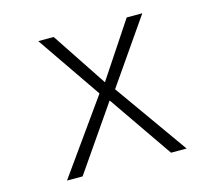

<svg xmlns="http://www.w3.org/2000/svg" viewBox="-111 -910 1222 1082"><g transform="rotate(-15 500.0 -369.5)"><path d="M849 31 546 -396 805 -770H714L501 -449L288 -770H198L455 -396L151 31H242L500 -343L758 31Z"/></g></svg>

Font: LINE Seed JP_OTF Regular
Style: Regular
Weight: 400
Designer: LY Corporation & Fontrix & Fontworks
Version: Version 1.002